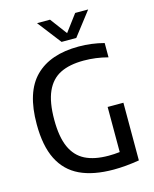

<svg xmlns="http://www.w3.org/2000/svg" viewBox="-137 -1037 910 1135"><g transform="rotate(-15 318.0 -469.0)"><path d="M573 -360V-7Q488.5 7 416.5 7Q292 7 210 -32Q128 -71 86.5 -154Q45 -237 45 -369Q44.5 -565.5 136.5 -657.5Q228.5 -749.5 403 -749.5Q481.5 -749.5 557.5 -729.5V-642Q484.5 -661.5 410 -661.5Q323 -661.5 266.5 -633.2Q210 -605 181 -540.5Q152 -476 152 -368Q152 -263.5 180.2 -200.2Q208.5 -137 264.8 -108.5Q321 -80 408.5 -80Q442 -80 476.5 -84V-360ZM435 -946.5H514.5L403 -802H313L201.5 -946.5H281L358 -843.5Z"/></g></svg>

Font: Encode Sans Semi Condensed Medium
Style: Regular
Weight: 500
Width: 4
Designer: Multiple Designers
Foundry: Impallari Type
Version: Version 2.000